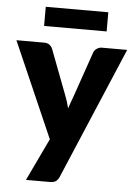

<svg xmlns="http://www.w3.org/2000/svg" viewBox="-62 -740 665 948"><g transform="rotate(5 270.5 -266.0)"><path d="M545 -518.5 268 134.5Q261 150 251 157.2Q241 164.5 219 164.5H103L203 -45.5L-4 -518.5H133Q151 -518.5 160.8 -510.5Q170.5 -502.5 175 -491.5L260 -268Q272 -237.5 279.5 -205.5Q285 -221.5 290.5 -237.5Q296 -253.5 302 -269L379 -491.5Q383.5 -503 395 -510.8Q406.5 -518.5 420 -518.5ZM126 -695.5H436V-600.5H126Z"/></g></svg>

Font: Lato 2
Style: Regular
Weight: 900
Designer: Lukasz Dziedzic with Adam Twardoch and Botio Nikoltchev
Foundry: tyPoland Lukasz Dziedzic
Version: Version 2.015; 2015-08-06; http://www.latofonts.com/